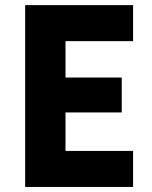

<svg xmlns="http://www.w3.org/2000/svg" viewBox="-20 -740 602 760"><path d="M79.6 0V-719.7H506.8V-577.1H239.3V-433.1H461.9V-294.9H239.3V-142.6H506.8V0Z"/></svg>

Font: Reddit Mono ExtraBold
Style: Regular
Weight: 800
Monospace: yes
Designer: Stephen Hutchings
Foundry: Reddit
Version: Version 1.014